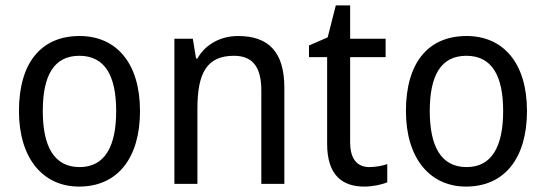

<svg xmlns="http://www.w3.org/2000/svg" viewBox="-20 -679 2015 709"><path d="M497 -269C497 -448 408 -546 274 -546C131 -546 50 -446 50 -269C50 -95 138 10 272 10C414 10 497 -95 497 -269ZM138 -269C138 -400 179 -473 273 -473C367 -473 409 -400 409 -269C409 -138 367 -62 274 -62C180 -62 138 -138 138 -269Z M859 -546C798 -546 740 -518 709 -463H704L692 -536H624V0H709V-278C709 -408 743 -473 844 -473C914 -473 945 -430 945 -345V0H1030V-355C1030 -487 972 -546 859 -546Z M1344 -62C1299 -62 1273 -92 1273 -153V-468H1404V-536H1273V-659H1220L1190 -541L1121 -511V-468H1188V-148C1188 -30 1246 10 1325 10C1356 10 1390 3 1410 -6V-73C1393 -67 1367 -62 1344 -62Z M1926 -269C1926 -448 1837 -546 1703 -546C1560 -546 1479 -446 1479 -269C1479 -95 1567 10 1701 10C1843 10 1926 -95 1926 -269ZM1567 -269C1567 -400 1608 -473 1702 -473C1796 -473 1838 -400 1838 -269C1838 -138 1796 -62 1703 -62C1609 -62 1567 -138 1567 -269Z"/></svg>

Font: Noto Sans Gurmukhi SemiCondensed
Style: Regular
Weight: 400
Width: 4
Designer: Jelle Bosma - Monotype Design Team
Foundry: Monotype Imaging Inc.
Version: Version 2.004